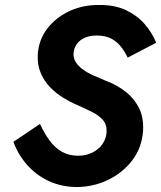

<svg xmlns="http://www.w3.org/2000/svg" viewBox="-20 -734 649 773"><path d="M141 -235 34 -163Q52 -113 88 -71.5Q124 -30 174.5 -6Q225 18 287 19Q355 19 414.5 -9.5Q474 -38 512.5 -88.5Q551 -139 556 -207Q559 -261 539.5 -299.5Q520 -338 485.5 -365Q451 -392 408 -408Q381 -419 356.5 -430Q332 -441 313.5 -454.5Q295 -468 285 -484Q275 -500 276 -520Q278 -541 289.5 -557Q301 -573 321.5 -582Q342 -591 369 -591Q404 -591 427 -579Q450 -567 466.5 -546.5Q483 -526 494 -502L609 -562Q592 -603 562 -637.5Q532 -672 487.5 -693Q443 -714 382 -714Q315 -715 260 -689.5Q205 -664 170.5 -619Q136 -574 132 -515Q130 -473 144 -440Q158 -407 181.5 -383Q205 -359 233 -341.5Q261 -324 287 -313Q323 -297 351 -283Q379 -269 395 -250Q411 -231 409 -200Q407 -175 392.5 -154Q378 -133 352.5 -120Q327 -107 295 -107Q257 -107 228.5 -123.5Q200 -140 179 -169Q158 -198 141 -235Z"/></svg>

Font: Jost SemiBold
Style: Italic
Weight: 600
Italic angle: -5°
Version: Version 3.710